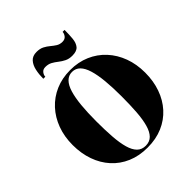

<svg xmlns="http://www.w3.org/2000/svg" viewBox="-274 -1177 1348 1348"><g transform="rotate(-45 399.5 -503.5)"><path d="M400 10Q316.5 10 250 -18.5Q183.5 -47 136.5 -99Q89.5 -151 64.8 -221.2Q40 -291.5 40 -375Q40 -458.5 66 -528.8Q92 -599 140 -651Q188 -703 254 -731.5Q320 -760 400 -760Q480 -760 546 -731.5Q612 -703 660 -651Q708 -599 734 -528.8Q760 -458.5 760 -375Q760 -291.5 735.2 -221.2Q710.5 -151 663.5 -99Q616.5 -47 550 -18.5Q483.5 10 400 10ZM400 -8.5Q439 -8.5 463.5 -33Q488 -57.5 501.5 -104.8Q515 -152 520 -220Q525 -288 525 -375Q525 -462 518.5 -530Q512 -598 497.8 -645.2Q483.5 -692.5 459.5 -717Q435.5 -741.5 400 -741.5Q365 -741.5 340.8 -717Q316.5 -692.5 302.2 -645.2Q288 -598 281.5 -530Q275 -462 275 -375Q275 -288 280 -220Q285 -152 298.5 -104.8Q312 -57.5 336.5 -33Q361 -8.5 400 -8.5ZM482.5 -820Q450 -820 426.5 -831.8Q403 -843.5 383.2 -859.2Q363.5 -875 342.2 -886.8Q321 -898.5 292.5 -898.5Q268 -898.5 255.8 -882.5Q243.5 -866.5 243.5 -850H223.5Q223.5 -892.5 231.8 -930.8Q240 -969 261.5 -993Q283 -1017 322.5 -1017Q356.5 -1017 379.2 -1005Q402 -993 420.2 -977.5Q438.5 -962 457.5 -950Q476.5 -938 502.5 -938Q527 -938 539.5 -954.2Q552 -970.5 552 -987H571.5Q571.5 -940 567.8 -902Q564 -864 545.5 -842Q527 -820 482.5 -820Z"/></g></svg>

Font: Bodoni Moda 11pt Black
Style: Regular
Weight: 900
Designer: Owen Earl
Foundry: indestructible type
Version: Version 2.004